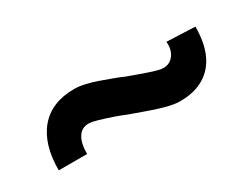

<svg xmlns="http://www.w3.org/2000/svg" viewBox="-29 -514 568 434"><g transform="rotate(-30 255.0 -297.0)"><path d="M239 -258Q225 -264 207.5 -270Q190 -276 174.5 -280.5Q159 -285 151 -285Q133 -285 123.5 -270Q114 -255 114 -227H40Q40 -295 71.5 -332Q103 -369 162 -369Q174 -369 189.5 -365.5Q205 -362 220.5 -356.5Q236 -351 251 -345.5Q266 -340 277 -335Q291 -330 307.5 -324Q324 -318 338.5 -313.5Q353 -309 361 -309Q378 -309 388 -322.5Q398 -336 396 -357L470 -354Q470 -312 457 -283.5Q444 -255 418.5 -240Q393 -225 356 -225Q341 -225 319 -231Q297 -237 275.5 -245Q254 -253 239 -258Z"/></g></svg>

Font: Mach
Style: Regular
Weight: 400
Version: Version 1.002